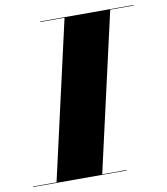

<svg xmlns="http://www.w3.org/2000/svg" viewBox="-129 -820 772 890"><g transform="rotate(-10 257.5 -375.0)"><path d="M-45 -2.5H65.5L234.5 -747.5H120V-750H560V-747.5H449.5L280.5 -2.5H395V0H-45Z"/></g></svg>

Font: Bodoni* 72pt Fatface
Style: Italic
Weight: 900
Italic angle: -13°
Version: Version 2.3